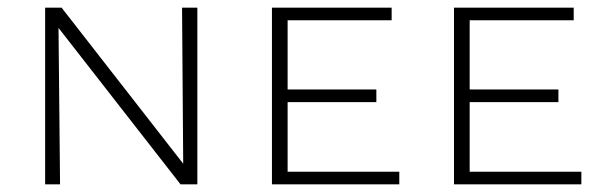

<svg xmlns="http://www.w3.org/2000/svg" viewBox="-20 -482 1585 502"><path d="M456 -462H496V0H452L133 -409L137 0H98V-462H141L459 -54Z M732 -33H1024V0H691V-462H1004V-429H732V-248H964V-215H732Z M1208 -33H1500V0H1167V-462H1480V-429H1208V-248H1440V-215H1208Z"/></svg>

Font: EauTestSC Light
Style: Regular
Weight: 300
Designer: Christian Thalmann (Catharsis Fonts)
Version: Version 0.001;PS 000.001;hotconv 1.0.88;makeotf.lib2.5.64775